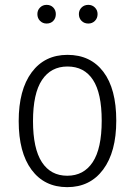

<svg xmlns="http://www.w3.org/2000/svg" viewBox="-20 -760 556 791"><path d="M459 -263Q459 -134 405 -61.5Q351 11 257 11Q163 11 110 -60.5Q57 -132 57 -261Q57 -390 110.5 -462Q164 -534 258 -534Q353 -534 406 -464Q459 -394 459 -263ZM116 -261Q116 -148 152.5 -92Q189 -36 257 -36Q325 -36 362 -92Q399 -148 399 -263Q399 -376 363 -431Q327 -486 258 -486Q190 -486 153 -430.5Q116 -375 116 -261ZM210 -702Q210 -685 199.5 -674Q189 -663 172 -663Q156 -663 145 -674Q134 -685 134 -702Q134 -718 145 -729Q156 -740 172 -740Q189 -740 199.5 -729Q210 -718 210 -702ZM382 -702Q382 -685 371 -674Q360 -663 344 -663Q327 -663 316 -674Q305 -685 305 -702Q305 -718 316 -729Q327 -740 344 -740Q360 -740 371 -729Q382 -718 382 -702Z"/></svg>

Font: Fira Sans Condensed Light
Style: Regular
Weight: 300
Width: 3
Designer: bBox Type GmbH & Carrois Corporate GbR & Edenspiekermann AG
Foundry: bBox Type GmbH & Carrois Corporate GbR & Edenspiekermann AG
Version: Version 4.301